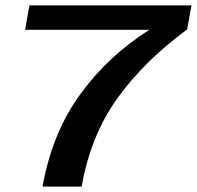

<svg xmlns="http://www.w3.org/2000/svg" viewBox="-20 -695 733 715"><path d="M138.5 0H284Q317.5 -190.5 417.5 -329.5Q517.5 -468.5 677 -585.5L693 -675H89.5L73.5 -584H534.5L534 -582.5Q382 -486.5 277.8 -342.5Q173.5 -198.5 138.5 0Z"/></svg>

Font: Anybody Expanded Medium
Style: Italic
Weight: 500
Width: 7
Italic angle: -10°
Version: Version 1.113;gftools[0.9.25]